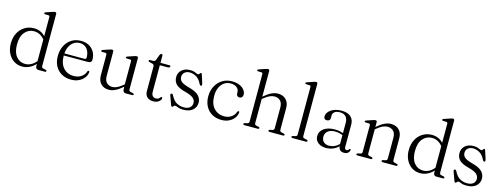

<svg xmlns="http://www.w3.org/2000/svg" viewBox="-18 -1525 6073 2329"><g transform="rotate(15 3018.5 -360.5)"><path d="M47 -223.5Q47 -301.5 77.5 -358Q108 -414.5 159.2 -445Q210.5 -475.5 272.5 -475.5Q358 -475.5 415.5 -414.5V-653.5Q415.5 -672 399.5 -673L358 -674Q343.5 -675 343.5 -684.5Q343.5 -693.5 359.5 -699L432 -723.5Q456 -732 467 -732Q486 -732 486 -711.5V-58Q486 -36 508.5 -31.5L534.5 -26.5Q551.5 -22.5 551.5 -12.5Q551.5 0 533 0H456Q417 0 417 -40.5V-67Q382.5 -29.5 340.2 -9.2Q298 11 251.5 11Q192 11 146 -19.2Q100 -49.5 73.5 -102.5Q47 -155.5 47 -223.5ZM122.5 -232.5Q122.5 -134 166.2 -81.5Q210 -29 277 -29Q354.5 -29 415.5 -100.5V-372.5Q361 -440.5 282 -440.5Q214.5 -440.5 168.5 -387.8Q122.5 -335 122.5 -232.5Z M1055 -289Q1055 -249.5 1007.5 -249.5H705Q705.5 -148 755.5 -94Q805.5 -40 884.5 -40Q939.5 -40 979.2 -67Q1019 -94 1030.5 -135Q1037 -147.5 1045 -147.5Q1056.5 -147.5 1056 -132Q1052 -92.5 1026.2 -60Q1000.5 -27.5 958.8 -8.2Q917 11 865 11Q796 11 744.8 -18.5Q693.5 -48 665.2 -101Q637 -154 637 -226Q637 -296.5 665 -353Q693 -409.5 744.2 -442.5Q795.5 -475.5 865 -475.5Q921.5 -475.5 964.2 -452Q1007 -428.5 1031 -386.5Q1055 -344.5 1055 -289ZM856.5 -446Q794 -446 753 -399.2Q712 -352.5 706 -275.5H956Q980.5 -275.5 980.5 -296.5Q980.5 -364 946.8 -405Q913 -446 856.5 -446Z M1202 -133V-391.5Q1202 -410 1186 -411L1144.5 -412Q1129.5 -413 1129.5 -422.5Q1129.5 -431.5 1146 -437L1218.5 -461.5Q1242 -470 1253 -470Q1272.5 -470 1272.5 -449.5V-145Q1272.5 -89 1300 -61Q1327.5 -33 1372.5 -33Q1400 -33 1432.2 -48.2Q1464.5 -63.5 1503.5 -96.5L1511.5 -103V-391.5Q1511.5 -410 1495 -411L1454 -412Q1439 -413 1439 -422.5Q1439 -431.5 1455 -437L1528 -461.5Q1551.5 -470 1562.5 -470Q1582 -470 1582 -449.5V-58Q1582 -36 1604 -31.5L1630.5 -26.5Q1647 -22.5 1647 -12.5Q1647 0 1628.5 0H1553Q1513 0 1513 -44.5V-73.5Q1459 -27.5 1418.2 -8.2Q1377.5 11 1338.5 11Q1277 11 1239.5 -27.5Q1202 -66 1202 -133Z M1768 -432.5 1738 -439.5Q1724.5 -443 1720.2 -446.5Q1716 -450 1716 -455Q1716 -467 1731.5 -467H1764.5Q1793 -467 1800 -486L1825.5 -555Q1834 -574 1847 -574Q1861.5 -574 1861.5 -558.5V-467H1971.5Q1989 -467 1989 -455Q1989 -437 1956 -437H1861.5V-105Q1861.5 -71 1876.2 -53.2Q1891 -35.5 1917 -35.5Q1941.5 -35.5 1952.2 -44Q1963 -52.5 1968.5 -61Q1974 -69.5 1982.5 -69.5Q1993 -69.5 1993 -56.5Q1993 -35 1965.5 -14Q1938 7 1895 7Q1848.5 7 1819.8 -18.5Q1791 -44 1791 -95V-404.5Q1791 -426.5 1768 -432.5Z M2236 -446.5Q2196 -446.5 2171.8 -424.5Q2147.5 -402.5 2147.5 -367.5Q2147.5 -334 2172.8 -311Q2198 -288 2269.5 -268.5Q2362 -245 2398 -206.8Q2434 -168.5 2434 -119.5Q2434 -62 2392 -25.5Q2350 11 2273.5 11Q2230.5 11 2207.5 0.2Q2184.5 -10.5 2169 -10.5Q2159.5 -10.5 2154.8 -5Q2150 0.5 2146 5.8Q2142 11 2134 11Q2125 11 2119.5 -3.5L2079.5 -113.5Q2072 -135 2086 -140.5Q2099 -145.5 2108 -130Q2140.5 -64.5 2182.5 -41.5Q2224.5 -18.5 2271 -18.5Q2323 -18.5 2349 -40.8Q2375 -63 2375 -100.5Q2375 -133 2348.5 -158.5Q2322 -184 2245 -204.5Q2158.5 -226.5 2124.2 -261.2Q2090 -296 2090 -350.5Q2090 -404.5 2129 -440Q2168 -475.5 2236 -475.5Q2264.5 -475.5 2283.2 -469.5Q2302 -463.5 2314 -457.5Q2326 -451.5 2335 -451.5Q2345.5 -451.5 2350.2 -457.5Q2355 -463.5 2359 -469.5Q2363 -475.5 2370 -475.5Q2379 -475.5 2382 -462.5L2415 -358.5Q2418.5 -346.5 2418.2 -337.8Q2418 -329 2409.5 -326Q2397 -322 2386.5 -343Q2360 -398 2320 -422.2Q2280 -446.5 2236 -446.5Z M2936.5 -353Q2936.5 -334 2925 -321.5Q2913.5 -309 2895 -309Q2877 -309 2866.5 -320Q2856 -331 2856 -349.5V-364.5Q2856 -400 2827.5 -423Q2799 -446 2749 -446Q2703.5 -446 2668.8 -421.2Q2634 -396.5 2614.2 -352.8Q2594.5 -309 2594.5 -251Q2594.5 -149.5 2645 -94.8Q2695.5 -40 2774 -40Q2826.5 -40 2864.5 -66.8Q2902.5 -93.5 2914 -133.5Q2920.5 -146 2929.5 -146Q2940.5 -146 2939.5 -131.5Q2935.5 -91.5 2910.5 -59.2Q2885.5 -27 2845.2 -8Q2805 11 2754 11Q2685.5 11 2634.2 -18.5Q2583 -48 2554.8 -101Q2526.5 -154 2526.5 -226Q2526.5 -295.5 2555.8 -352Q2585 -408.5 2637.8 -442Q2690.5 -475.5 2761 -475.5Q2815 -475.5 2854.5 -458.2Q2894 -441 2915.2 -413Q2936.5 -385 2936.5 -353Z M3161 -711.5V-390.5Q3215.5 -437 3257 -456.2Q3298.5 -475.5 3338 -475.5Q3400.5 -475.5 3438.5 -437Q3476.5 -398.5 3476.5 -331.5V-60.5Q3476.5 -36 3501 -31L3525.5 -26Q3541.5 -22 3541.5 -12.5Q3541.5 0 3523.5 0H3358.5Q3340 0 3340 -13Q3340 -22.5 3355.5 -26.5L3383 -31.5Q3406 -36 3406 -60.5V-320Q3406 -375.5 3378 -403.5Q3350 -431.5 3304 -431.5Q3276 -431.5 3243 -416.5Q3210 -401.5 3171 -368.5L3161 -360V-58Q3161 -36 3183 -31.5L3209 -26.5Q3225 -22.5 3225 -13Q3225 0 3206.5 0H3042Q3024.5 0 3024.5 -12.5Q3024.5 -22 3040.5 -26L3068 -31.5Q3090.5 -36.5 3090.5 -58V-653.5Q3090.5 -672 3074.5 -673L3033 -674Q3018 -675 3018 -684.5Q3018 -693.5 3034.5 -699L3107 -723.5Q3130.5 -732 3141.5 -732Q3161 -732 3161 -711.5Z M3765 -711.5V-58Q3765 -36 3787 -31.5L3813.5 -26.5Q3830 -22.5 3830 -12.5Q3830 0 3811.5 0H3646Q3628.5 0 3628.5 -12.5Q3628.5 -22 3644.5 -26L3672 -31.5Q3694.5 -36.5 3694.5 -58V-653.5Q3694.5 -672 3678.5 -673L3637 -674Q3622 -675 3622 -684.5Q3622 -693.5 3638.5 -699L3711 -723.5Q3734.5 -732 3745.5 -732Q3765 -732 3765 -711.5Z M3927.5 -103.5Q3927.5 -159.5 3977.8 -197Q4028 -234.5 4116.5 -234.5Q4146 -234.5 4172.2 -229.5Q4198.5 -224.5 4220.5 -216.5V-346Q4220.5 -397.5 4194.8 -424.2Q4169 -451 4122 -451Q4075.5 -451 4053.5 -432Q4031.5 -413 4031.5 -387.5V-353.5Q4031.5 -335.5 4019.8 -325.8Q4008 -316 3988.5 -316Q3971 -316 3961.2 -326.2Q3951.5 -336.5 3951.5 -354Q3951.5 -384 3973.8 -411.8Q3996 -439.5 4037.2 -457.2Q4078.5 -475 4135.5 -475Q4214 -475 4252.2 -439.2Q4290.5 -403.5 4290.5 -343.5V-62.5Q4290.5 -28.5 4315 -28.5Q4329 -28.5 4334.2 -34.5Q4339.5 -40.5 4343.5 -46.5Q4349 -54 4354.5 -54Q4362.5 -54 4362.5 -42.5Q4362.5 -24.5 4345.2 -6.8Q4328 11 4295 11Q4227.5 11 4224 -53Q4193 -22 4152 -5.5Q4111 11 4067 11Q4005.5 11 3966.5 -19.5Q3927.5 -50 3927.5 -103.5ZM4002 -114Q4002 -71 4028 -48Q4054 -25 4093.5 -25Q4166.5 -25 4220.5 -79.5V-192Q4199 -200 4175.8 -205.2Q4152.5 -210.5 4125.5 -210.5Q4067.5 -210.5 4034.8 -184.5Q4002 -158.5 4002 -114Z M4581 -450V-390.5Q4635.5 -437 4677 -456.2Q4718.5 -475.5 4758 -475.5Q4820.5 -475.5 4858.5 -437Q4896.5 -398.5 4896.5 -331.5V-60.5Q4896.5 -36 4921 -31L4945.5 -26Q4961.5 -22 4961.5 -12.5Q4961.5 0 4943.5 0H4778.5Q4760 0 4760 -13Q4760 -22.5 4775.5 -26.5L4803 -31.5Q4826 -36 4826 -60.5V-320Q4826 -375.5 4798 -403.5Q4770 -431.5 4724 -431.5Q4696 -431.5 4663 -416.5Q4630 -401.5 4591 -368.5L4581 -360V-58Q4581 -36 4603 -31.5L4629 -26.5Q4645 -22.5 4645 -13Q4645 0 4626.5 0H4462Q4444.5 0 4444.5 -12.5Q4444.5 -22 4460.5 -26L4488 -31.5Q4510.5 -36.5 4510.5 -58V-392Q4510.5 -410.5 4494.5 -411.5L4453 -412.5Q4438 -413.5 4438 -423Q4438 -432 4454.5 -437.5L4527 -462Q4550.5 -470 4561.5 -470Q4581 -470 4581 -450Z M5044.5 -223.5Q5044.5 -301.5 5075 -358Q5105.5 -414.5 5156.8 -445Q5208 -475.5 5270 -475.5Q5355.5 -475.5 5413 -414.5V-653.5Q5413 -672 5397 -673L5355.5 -674Q5341 -675 5341 -684.5Q5341 -693.5 5357 -699L5429.5 -723.5Q5453.5 -732 5464.5 -732Q5483.5 -732 5483.5 -711.5V-58Q5483.5 -36 5506 -31.5L5532 -26.5Q5549 -22.5 5549 -12.5Q5549 0 5530.5 0H5453.5Q5414.5 0 5414.5 -40.5V-67Q5380 -29.5 5337.8 -9.2Q5295.5 11 5249 11Q5189.5 11 5143.5 -19.2Q5097.5 -49.5 5071 -102.5Q5044.5 -155.5 5044.5 -223.5ZM5120 -232.5Q5120 -134 5163.8 -81.5Q5207.5 -29 5274.5 -29Q5352 -29 5413 -100.5V-372.5Q5358.5 -440.5 5279.5 -440.5Q5212 -440.5 5166 -387.8Q5120 -335 5120 -232.5Z M5794 -446.5Q5754 -446.5 5729.8 -424.5Q5705.5 -402.5 5705.5 -367.5Q5705.5 -334 5730.8 -311Q5756 -288 5827.5 -268.5Q5920 -245 5956 -206.8Q5992 -168.5 5992 -119.5Q5992 -62 5950 -25.5Q5908 11 5831.5 11Q5788.5 11 5765.5 0.2Q5742.5 -10.5 5727 -10.5Q5717.5 -10.5 5712.8 -5Q5708 0.5 5704 5.8Q5700 11 5692 11Q5683 11 5677.5 -3.5L5637.5 -113.5Q5630 -135 5644 -140.5Q5657 -145.5 5666 -130Q5698.5 -64.5 5740.5 -41.5Q5782.5 -18.5 5829 -18.5Q5881 -18.5 5907 -40.8Q5933 -63 5933 -100.5Q5933 -133 5906.5 -158.5Q5880 -184 5803 -204.5Q5716.5 -226.5 5682.2 -261.2Q5648 -296 5648 -350.5Q5648 -404.5 5687 -440Q5726 -475.5 5794 -475.5Q5822.5 -475.5 5841.2 -469.5Q5860 -463.5 5872 -457.5Q5884 -451.5 5893 -451.5Q5903.5 -451.5 5908.2 -457.5Q5913 -463.5 5917 -469.5Q5921 -475.5 5928 -475.5Q5937 -475.5 5940 -462.5L5973 -358.5Q5976.5 -346.5 5976.2 -337.8Q5976 -329 5967.5 -326Q5955 -322 5944.5 -343Q5918 -398 5878 -422.2Q5838 -446.5 5794 -446.5Z"/></g></svg>

Font: Fraunces 9pt S000 Light
Style: Regular
Weight: 300
Version: Version 1.000; ttfautohint (v1.8.3)